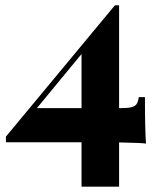

<svg xmlns="http://www.w3.org/2000/svg" viewBox="-20 -553 590 714"><path d="M422.9 -23.4V141.1H283.2V-23.9H2V-44.9L407.2 -533.2H422.9V-150.9H429.2Q456.5 -150.9 469.7 -154.5Q482.9 -158.2 488.3 -166.5Q493.7 -174.8 496.1 -191.9H519Q519 -71.3 522.9 -19Q511.7 -21.5 422.9 -23.4ZM283.2 -352.1 117.2 -150.9H283.2Z"/></svg>

Font: TypoPRO Playfair Display
Style: Regular
Weight: 900
Designer: Claus Eggers Sørensen
Foundry: Claus Eggers Sørensen
Version: Version 1.004;PS 001.004;hotconv 1.0.70;makeotf.lib2.5.58329